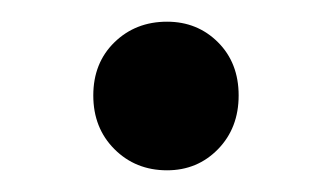

<svg xmlns="http://www.w3.org/2000/svg" viewBox="-20 -363 307 177"><path d="M134 -206Q105 -206 85.5 -225.5Q66 -245 66 -275Q66 -305 85.5 -324Q105 -343 134 -343Q162 -343 181 -324Q200 -305 200 -275Q200 -245 181 -225.5Q162 -206 134 -206Z"/></svg>

Font: Montserrat
Style: Regular
Weight: 500
Designer: Julieta Ulanovsky
Foundry: Julieta Ulanovsky
Version: Version 7.200;PS 007.200;hotconv 1.0.88;makeotf.lib2.5.64775